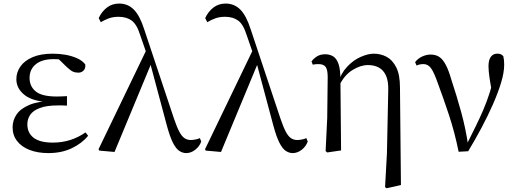

<svg xmlns="http://www.w3.org/2000/svg" viewBox="-20 -825 2838 1053"><path d="M245.3 14.6Q187 14.6 142.7 -2.5Q98.3 -19.6 73.7 -51.5Q49.1 -83.4 49.1 -126.7Q49.1 -165.3 70.9 -197.3Q92.7 -229.3 140.5 -249.5Q188.3 -269.8 265.7 -271.6V-263.4Q162.9 -266.8 116.3 -302.9Q69.7 -339 69.7 -390.7Q69.7 -428.3 91.7 -460Q113.6 -491.8 158.1 -511.2Q202.6 -530.6 269.8 -530.6Q305.9 -530.6 340.4 -524.4Q375 -518.1 403.3 -505.3Q431.6 -492.4 447.6 -471.9Q450.2 -450.8 438.8 -438.7Q427.5 -426.5 409.6 -426.5Q392.7 -426.5 379.7 -432.4Q366.7 -438.4 346.9 -456.8L289.6 -512.6L345.7 -511.5L355 -491.9Q329.4 -496.3 311.7 -498.5Q294.1 -500.7 274.7 -500.7Q210 -500.7 176 -472.4Q142.1 -444.1 142.1 -397.6Q142.1 -351.6 176 -323.6Q209.8 -295.7 291.2 -295.7Q303.3 -295.7 316.2 -296.2Q329.1 -296.7 347.3 -297.7V-245.7Q327.9 -246.9 318.4 -246.9Q309 -246.9 300.6 -246.9Q235.1 -246.9 198.1 -232.6Q161.1 -218.4 145.6 -195.2Q130 -172 130 -143.3Q130 -95.8 164.7 -69.3Q199.4 -42.9 269.6 -42.9Q320.3 -42.9 365.3 -57.2Q410.3 -71.5 448.9 -98.8L463.3 -80.5Q429.8 -38.9 373.8 -12.1Q317.9 14.6 245.3 14.6Z M524.7 1 520.3 -6.2 786.2 -558.1 813.4 -486.1 608.1 8.4ZM1001.2 14.6Q981.9 14.6 963.5 2.7Q945.1 -9.3 928.1 -42.8Q911 -76.4 893.9 -141L802.2 -483.6L799.4 -486.2L749 -632.1Q730.2 -692 701.9 -712.4Q673.5 -732.9 630 -732.9Q600.6 -732.9 577 -724.4Q553.5 -716 532.8 -703.2L521.3 -725.9Q538.7 -762.8 567.1 -784.1Q595.4 -805.5 633.6 -805.5Q680.9 -805.5 713.9 -772.5Q746.8 -739.6 770.9 -664.1L934 -175Q950 -127.8 963.6 -102.3Q977.2 -76.9 992.4 -67Q1007.6 -57.1 1025.9 -57.1Q1035.5 -57.1 1049.6 -59.5Q1063.7 -61.9 1076.1 -67.4L1083.7 -49.1Q1074 -21.5 1050.5 -3.4Q1027 14.6 1001.2 14.6Z M1108.7 1 1104.3 -6.2 1370.2 -558.1 1397.4 -486.1 1192.1 8.4ZM1585.2 14.6Q1565.9 14.6 1547.5 2.7Q1529.1 -9.3 1512.1 -42.8Q1495 -76.4 1477.9 -141L1386.2 -483.6L1383.4 -486.2L1333 -632.1Q1314.2 -692 1285.9 -712.4Q1257.5 -732.9 1214 -732.9Q1184.6 -732.9 1161 -724.4Q1137.5 -716 1116.8 -703.2L1105.3 -725.9Q1122.7 -762.8 1151.1 -784.1Q1179.4 -805.5 1217.6 -805.5Q1264.9 -805.5 1297.9 -772.5Q1330.8 -739.6 1354.9 -664.1L1518 -175Q1534 -127.8 1547.6 -102.3Q1561.2 -76.9 1576.4 -67Q1591.6 -57.1 1609.9 -57.1Q1619.5 -57.1 1633.6 -59.5Q1647.7 -61.9 1660.1 -67.4L1667.7 -49.1Q1658 -21.5 1634.5 -3.4Q1611 14.6 1585.2 14.6Z M1765.8 3.5 1774.6 -177.6 1777.2 -402.8Q1777.2 -443.1 1765.8 -458.2Q1754.4 -473.4 1727.3 -473.4Q1719.5 -473.4 1711.8 -472.9Q1704.1 -472.4 1695.3 -470.4L1688.5 -487.8Q1699 -503.4 1717.9 -515.4Q1736.8 -527.4 1763.2 -527.4Q1789.1 -527.4 1807.8 -515.5Q1826.4 -503.6 1836.6 -474.1Q1846.8 -444.6 1847 -389.8V-385.8L1850.6 0L1774.6 11.1ZM2091.8 201.4 2102.1 15.9 2109.3 -330.8Q2110.5 -380.7 2096.8 -410.8Q2083 -440.8 2057.7 -454.5Q2032.3 -468.2 1998.2 -468.2Q1956.8 -468.2 1912.4 -440.4Q1868.1 -412.7 1841.1 -356.3L1830.9 -366.7H1833.1Q1849.4 -422.5 1883.8 -459Q1918.1 -495.5 1958.3 -513Q1998.4 -530.6 2030.3 -530.6Q2067.7 -530.6 2100.1 -513.5Q2132.5 -496.4 2153.1 -455.9Q2173.6 -415.3 2173.6 -345.2L2178.9 189.8L2100.8 207.4Z M2495.3 7.3Q2473.3 -100.7 2442.6 -193.6Q2411.8 -286.5 2381.7 -367.2Q2360.2 -428.8 2343.7 -451.1Q2327.3 -473.5 2302.8 -473.5Q2280.8 -473.5 2264.8 -465.5L2256.6 -484.2Q2271.3 -503.8 2294.8 -514.8Q2318.4 -525.8 2341.8 -525.8Q2370.3 -525.8 2389.9 -512.4Q2409.4 -498.9 2425.3 -468.4Q2441.3 -437.9 2455.9 -386.3Q2482.8 -305.9 2508.7 -212.5Q2534.6 -119.1 2548.2 -22.3H2533.7L2540.1 -33.8Q2566.7 -86.9 2589.2 -132.7Q2611.7 -178.4 2630.6 -222.6Q2649.6 -266.8 2665.3 -315.8Q2680.9 -364.7 2694.7 -423.6L2681.7 -295.2Q2670.9 -355.7 2665 -395.9Q2659.1 -436.1 2659.1 -462Q2659.1 -495.7 2671.8 -513.3Q2684.5 -530.8 2707.9 -530.8Q2719.8 -530.8 2727.2 -527.2Q2734.5 -523.6 2740.4 -516.7Q2743.1 -505.4 2744.1 -494.5Q2745.1 -483.5 2745.1 -469.6Q2745.1 -427.2 2728.1 -371.4Q2711.2 -315.7 2683.2 -252.2Q2655.2 -188.7 2620.1 -122.9Q2585 -57.2 2547.8 4.4Z"/></svg>

Font: Noto Serif HK ExtraLight
Style: Regular
Weight: 200
Designer: Ryoko NISHIZUKA 西塚涼子 (kana & ideographs); Frank Grießhammer (Latin, Greek & Cyrillic); Wenlong ZHANG 张文龙 (bopomofo); San
Foundry: Adobe
Version: Version 2.002-H1;hotconv 1.1.0;makeotfexe 2.6.0